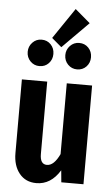

<svg xmlns="http://www.w3.org/2000/svg" viewBox="-62 -971 601 1027"><g transform="rotate(5 238.5 -457.0)"><path d="M425 0H306L300 -64Q251 16 173 16Q115 16 81.5 -25.5Q48 -67 48 -134V-530H184V-141Q184 -86 221 -86Q259 -86 289 -150V-530H425ZM302 -930 383 -861 243 -720 190 -765ZM204 -680Q204 -650 184.5 -629.5Q165 -609 135 -609Q106 -609 86 -629.5Q66 -650 66 -680Q66 -709 86 -730Q106 -751 135 -751Q165 -751 184.5 -730.5Q204 -710 204 -680ZM406 -680Q406 -650 386.5 -629.5Q367 -609 337 -609Q308 -609 288 -629.5Q268 -650 268 -680Q268 -709 288 -730Q308 -751 337 -751Q367 -751 386.5 -730.5Q406 -710 406 -680Z"/></g></svg>

Font: Fira Sans Extra Condensed SemiBold
Style: Regular
Weight: 600
Width: 1
Designer: Carrois Corporate & Edenspiekermann AG
Foundry: Carrois Corporate GbR & Edenspiekermann AG
Version: Version 4.203